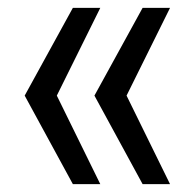

<svg xmlns="http://www.w3.org/2000/svg" viewBox="-20 -545 498 490"><path d="M166 -75 43 -301 166 -525H236L125 -301L236 -75ZM344 -75 221 -301 344 -525H414L303 -301L414 -75Z"/></svg>

Font: Mona Sans ExtraLight
Style: Regular
Weight: 400
Version: Version 2.000